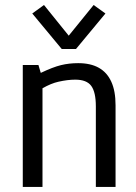

<svg xmlns="http://www.w3.org/2000/svg" viewBox="-20 -741 541 761"><path d="M70.3 0V-483.4H132.3L141.6 -452.1Q189.9 -475.1 221.9 -482.9Q253.9 -490.7 290 -490.7Q338.9 -490.7 371.6 -472.4Q404.3 -454.1 421.1 -417.2Q438 -380.4 438 -323.7V0H359.9V-319.3Q359.9 -375.5 341.8 -400.4Q323.7 -425.3 278.3 -425.3Q248 -425.3 211.4 -417Q182.6 -410.6 148.4 -391.1V0ZM224.6 -546.9 107.9 -687.5 154.3 -721.2 252.4 -599.6 351.1 -721.2 397.9 -687.5 281.2 -546.9Z"/></svg>

Font: Anaheim Medium
Style: Regular
Weight: 500
Version: Version 2.001